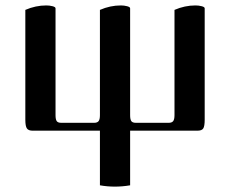

<svg xmlns="http://www.w3.org/2000/svg" viewBox="-20 -486 854 714"><path d="M74.2 -41V-449.2Q112.3 -465.8 152.3 -465.8Q164.1 -465.8 175.3 -462.9Q186.5 -460 186.5 -455.1V-57.6Q186.5 -42 190.9 -35.6Q195.3 -29.3 208 -29.3H330.1Q341.8 -29.3 346.7 -35.6Q351.6 -42 351.6 -57.6V-449.2Q389.6 -465.8 429.7 -465.8Q441.4 -465.8 452.6 -462.9Q463.9 -460 463.9 -455.1V-57.6Q463.9 -42 468.3 -35.6Q472.7 -29.3 485.4 -29.3H607.4Q619.1 -29.3 624 -35.6Q628.9 -42 628.9 -57.6V-449.2Q667 -465.8 707 -465.8Q718.8 -465.8 730 -462.9Q741.2 -460 741.2 -455.1V-41Q741.2 -16.6 735.8 -8.3Q730.5 0 713.9 0H463.9V203.1Q435.5 208 407.2 208Q378.9 208 351.6 203.1V0H101.6Q85.9 0 80.1 -8.3Q74.2 -16.6 74.2 -41Z"/></svg>

Font: Monomakh Unicode TT
Style: Medium
Weight: 500
Designer: Alexey Kryukov, Aleksandr Andreev
Version: Version 1.1